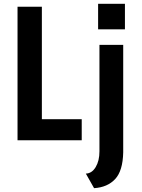

<svg xmlns="http://www.w3.org/2000/svg" viewBox="-20 -732 739 1002"><path d="M71.5 0V-697H198.5V-110H406.5V0ZM492 -579V-712H632V-579ZM471 250 428 174Q459.5 173 479.2 140.2Q499 107.5 499 58V-498H623V63Q621 159.5 581 202.5Q541 245.5 471 250Z"/></svg>

Font: Alatsi
Style: Regular
Weight: 400
Designer: Spyros Zevelakis, Eben Sorkin
Foundry: www.sorkintype.com
Version: Version 1.008; ttfautohint (v1.8.4.7-5d5b)